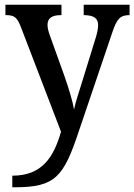

<svg xmlns="http://www.w3.org/2000/svg" viewBox="-20 -556 568 812"><path d="M32 187V236H43C214 236 249 192 313 0L454 -416C474 -478 489 -491 525 -492H528V-536H334V-492H337C376 -491 395 -480 395 -449C395 -436 391 -417 386 -400L326 -206C314 -167 301 -129 293 -93C288 -125 271 -182 253 -233L192 -403C185 -422 181 -437 181 -451C181 -477 197 -492 237 -492H240V-536H3V-492H6C41 -492 53 -482 69 -440L238 1C207 110 157 187 32 187Z"/></svg>

Font: Noto Serif SemiCondensed Medium
Style: Regular
Weight: 500
Width: 4
Designer: Monotype Design Team
Foundry: Monotype Imaging Inc.
Version: Version 2.014